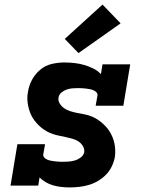

<svg xmlns="http://www.w3.org/2000/svg" viewBox="-20 -811 640 839"><path d="M285 8Q267 8 248.5 6Q230 4 212.5 -1Q195 -6 179.5 -15Q164 -24 153 -36L147 0H26L56 -181H177L169 -136Q168 -128 174 -122Q180 -116 187.5 -113Q195 -110 203.5 -108.5Q212 -107 220.5 -106Q229 -105 237.5 -104.5Q246 -104 254 -104Q267 -104 280.5 -105Q294 -106 307.5 -110Q321 -114 333 -123Q345 -132 348 -146Q350 -160 342 -173Q334 -186 322 -193.5Q310 -201 295.5 -205Q281 -209 267 -212Q253 -215 238.5 -218Q224 -221 210.5 -225.5Q197 -230 184.5 -237Q172 -244 161 -253Q150 -262 140.5 -272.5Q131 -283 123.5 -295Q116 -307 111 -320.5Q106 -334 103 -348.5Q100 -363 99.5 -378Q99 -393 102 -408Q106 -436 119.5 -461.5Q133 -487 155.5 -506Q178 -525 206 -531.5Q234 -538 261 -538Q283 -538 305.5 -535.5Q328 -533 348.5 -527Q369 -521 388 -511.5Q407 -502 421 -487L428 -530H549L519 -349H398L406 -394Q407 -402 401 -408Q395 -414 387.5 -417Q380 -420 372 -421.5Q364 -423 355.5 -424Q347 -425 338.5 -425.5Q330 -426 322 -426Q309 -426 296.5 -425Q284 -424 272 -420Q260 -416 249 -407Q238 -398 236 -386Q233 -371 241 -358.5Q249 -346 260.5 -338Q272 -330 286 -325.5Q300 -321 314.5 -318Q329 -315 343.5 -312.5Q358 -310 371.5 -305.5Q385 -301 397.5 -294Q410 -287 421 -278Q432 -269 441.5 -259Q451 -249 458.5 -237Q466 -225 471.5 -212Q477 -199 480 -184.5Q483 -170 483.5 -155Q484 -140 482 -125Q478 -104 468.5 -84Q459 -64 443.5 -48Q428 -32 408.5 -20.5Q389 -9 368.5 -3Q348 3 327 5.5Q306 8 285 8ZM323 -579 263 -641 428 -791 507 -709Z"/></svg>

Font: Iosevka Curly Slab HvExObl
Style: Regular
Weight: 900
Width: 7
Italic angle: -9°
Monospace: yes
Designer: Belleve Invis
Foundry: Belleve Invis
Version: Version 11.1.0; ttfautohint (v1.8.3)